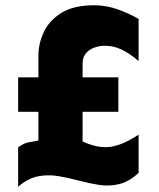

<svg xmlns="http://www.w3.org/2000/svg" viewBox="-20 -695 603 730"><path d="M126 -483Q126 -529 146.5 -573Q167 -617 213.5 -646Q260 -675 338 -675Q385 -675 429 -659Q473 -643 507 -623V-463Q473 -492 442.5 -506.5Q412 -521 380 -521Q358 -521 338.5 -514Q319 -507 306.5 -492Q294 -477 294 -453V-157Q334 -139 367 -136Q400 -133 433.5 -145Q467 -157 507 -183V-38Q471 -4 433 5Q395 14 356.5 8Q318 2 279 -8.5Q240 -19 201 -25.5Q162 -32 124 -24.5Q86 -17 49 15V-135Q73 -152 91.5 -154.5Q110 -157 126 -161ZM49 -270V-401H430V-270Z"/></svg>

Font: Maven Pro Black
Style: Regular
Weight: 900
Designer: Joe Prince
Foundry: Joe Prince
Version: Version 2.103